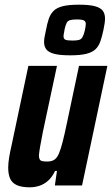

<svg xmlns="http://www.w3.org/2000/svg" viewBox="-20 -791 478 819"><path d="M107 8Q73 8 52.5 -1Q32 -10 23.5 -28.5Q15 -47 15 -76Q15 -95 19 -119.5Q23 -144 30 -174L101 -510H223L163 -229Q155 -189 151 -165Q147 -141 146 -128Q146 -117 149.5 -111Q153 -105 161.5 -103.5Q170 -102 181 -102Q200 -102 211.5 -109.5Q223 -117 231 -135.5Q239 -154 247 -185Q255 -216 265 -264L317 -510H438L330 0H214L223 -62H215Q202 -35 185 -20Q168 -5 148 1.5Q128 8 107 8ZM279 -555Q235 -555 211 -561.5Q187 -568 177.5 -580.5Q168 -593 168 -612Q168 -623 170.5 -635.5Q173 -648 176 -662Q181 -690 188 -710.5Q195 -731 208.5 -744.5Q222 -758 247.5 -764.5Q273 -771 317 -771Q361 -771 385 -764.5Q409 -758 418.5 -745Q428 -732 428 -712Q428 -702 426 -689.5Q424 -677 421 -662Q415 -634 408 -614Q401 -594 387.5 -581Q374 -568 348.5 -561.5Q323 -555 279 -555ZM290 -618Q309 -618 318 -621Q327 -624 332 -633Q337 -642 341 -658Q343 -666 344.5 -674.5Q346 -683 346 -689Q346 -699 338.5 -703.5Q331 -708 308 -708Q288 -708 278.5 -705Q269 -702 264.5 -693.5Q260 -685 256 -668Q255 -660 253 -651Q251 -642 251 -637Q251 -625 259 -621.5Q267 -618 290 -618Z"/></svg>

Font: Saira Condensed
Style: Bold Italic
Weight: 700
Width: 3
Italic angle: -12°
Designer: Hector Gatti with collaboration of the Omnibus-Type team
Foundry: Omnibus-Type
Version: Version 1.101